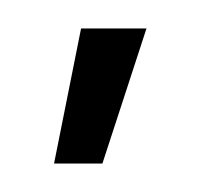

<svg xmlns="http://www.w3.org/2000/svg" viewBox="-20 -70 141 135"><path d="M18 45H52L83 -50H37Z"/></svg>

Font: Modon Arabic
Style: Regular
Weight: 400
Designer: Ahmedzaza
Foundry: Ahmedzaza
Version: Version 2.010